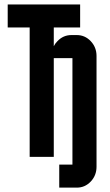

<svg xmlns="http://www.w3.org/2000/svg" viewBox="-20 -715 500 875"><path d="M310.1 -450.2H225.1V0H115.2V-589.8H15.1V-694.8H345.2V-589.8H225.1V-504.4Q231 -516.6 241.7 -527.3Q268.1 -555.2 305.2 -555.2H330.1Q367.2 -555.2 393.6 -527.3Q419.9 -499.5 419.9 -460V44.9Q419.9 84.5 393.6 112.3Q367.2 140.1 330.1 140.1H250V35.2H310.1Z"/></svg>

Font: Horta
Style: Regular
Weight: 600
Width: 3
Version: Version 0.11